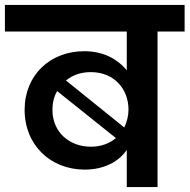

<svg xmlns="http://www.w3.org/2000/svg" viewBox="-41 -760 770 780"><path d="M-21 -632H474V-474C435 -522 377 -552 301 -552C163 -552 59 -455 59 -314C59 -170 165 -71 303 -71C380 -71 441 -102 474 -151V0H599V-632H709V-740H-21ZM191 -390 430 -199C402 -176 368 -164 328 -164C243 -164 172 -221 172 -314C172 -341 178 -367 191 -390ZM328 -467C425 -467 481 -396 481 -315C481 -290 475 -266 464 -242L227 -433C255 -456 289 -467 328 -467Z"/></svg>

Font: Poppins SemiBold
Style: Regular
Weight: 600
Designer: Ninad Kale (Devanagari), Jonny Pinhorn (Latin)
Foundry: Indian Type Foundry
Version: 4.004